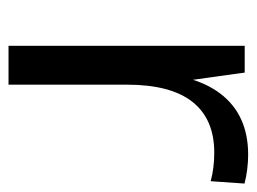

<svg xmlns="http://www.w3.org/2000/svg" viewBox="-94 -494 588 439"><g transform="rotate(90 199.5 -274.0)"><path d="M84.2 -540H145.5L173.1 -341.6V0H84.2ZM145.1 -297Q145.1 -420.5 193.5 -484.2Q241.8 -547.9 333.3 -547.9Q349.4 -547.9 366.2 -545.8Q382.9 -543.8 399.2 -539.6L393.8 -462.2Q363.8 -470.4 328.6 -470.4Q251.9 -470.4 212.5 -420.6Q173.1 -370.8 173.1 -270.7Z"/></g></svg>

Font: Pathway Extreme 8pt Thin
Style: Regular
Weight: 100
Version: Version 1.001;gftools[0.9.26]